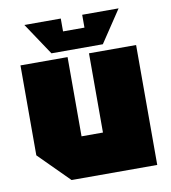

<svg xmlns="http://www.w3.org/2000/svg" viewBox="-83 -811 785 883"><g transform="rotate(-10 310.0 -370.0)"><path d="M580 -560V0H180L40 -140V-560H260V-190H360V-560ZM360 -740H530L430 -590H190L90 -740H260V-680H360Z"/></g></svg>

Font: Tektur Black
Style: Regular
Weight: 900
Designer: Adam Jagosz
Foundry: Adam Jagosz
Version: Version 1.005;gftools[0.9.30]